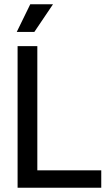

<svg xmlns="http://www.w3.org/2000/svg" viewBox="-20 -875 504 895"><path d="M62 0V-660H154V0ZM91 0V-81H452V0ZM140 -726H58L121 -855H227Z"/></svg>

Font: Bricolage Grotesque 72pt
Style: Regular
Weight: 400
Version: Version 1.001;gftools[0.9.33.dev8+g029e19f]